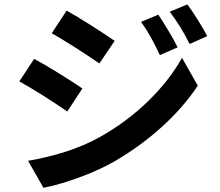

<svg xmlns="http://www.w3.org/2000/svg" viewBox="-20 -816 1017 887"><path d="M800.5 -597.2 718.3 -561.5Q694.6 -612.1 675.5 -646.2Q656.5 -680.4 631.6 -715.1L711.4 -748.3Q733.2 -715.8 759 -672.7Q784.9 -629.6 800.5 -597.2ZM937.5 -649.2 856 -612.8Q833.5 -657.7 812.9 -690.9Q792.2 -724.1 764.4 -761.7L845.5 -795.7Q866 -768.6 891.1 -728.5Q916.3 -688.5 937.5 -649.2ZM509.8 -627.2 439 -522.7Q393.8 -554.4 329 -595.7Q264.2 -637 219.2 -662.6L287.8 -766.8Q333.3 -741.9 401 -698.7Q468.8 -655.5 509.8 -627.2ZM441.7 -183.1Q564.7 -252.2 663.2 -347.7Q761.7 -443.1 820.8 -548.8L893.8 -420.2Q826.7 -319.1 726.7 -228.9Q626.7 -138.7 506.3 -69.1Q434.3 -28.1 341.7 5.4Q249 38.8 180.7 51.5L109.6 -73.2Q199.2 -88.4 283 -115Q366.7 -141.6 441.7 -183.1ZM360.4 -407.2 290.8 -300.8Q242.4 -334.7 178.1 -375.2Q113.8 -415.8 69.1 -439.7L137.7 -544.2Q185.1 -518.8 252.8 -476.9Q320.6 -435.1 360.4 -407.2Z"/></svg>

Font: Min Sans VF VF
Style: Regular
Weight: 400
Designer: Jinseong-Kim, NotoSansCJK, Nunito
Foundry: Jinseong-Kim
Version: Version 1.420;Glyphs 3.1.2 (3151)